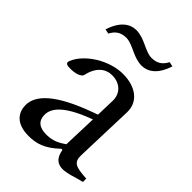

<svg xmlns="http://www.w3.org/2000/svg" viewBox="-217 -829 936 936"><g transform="rotate(45 251.5 -360.5)"><path d="M78 -618C92 -645 113 -666 155 -666C171 -666 186 -661 211 -650L233 -640C249 -633 275 -622 303 -622C343 -622 387 -647 412 -726L388 -731C374 -704 353 -683 311 -683C295 -683 280 -688 255 -699L233 -709C217 -716 191 -727 163 -727C123 -727 79 -702 54 -623ZM156 10C208 10 255 -3 313 -59H321C325 -38 334 7 388 7C401 7 424 4 467 -10L502 -19V-42C425 -47 402 -55 404 -107L414 -412C416 -486 355 -530 268 -530C176 -530 69 -466 38 -388C32 -369 46 -366 69 -366C109 -366 135 -379 138 -393C152 -458 190 -488 235 -488C292 -488 326 -451 325 -402L322 -303L297 -294C105 -225 39 -154 39 -87C39 -41 65 10 156 10ZM213 -56C164 -56 138 -76 138 -119C138 -159 168 -212 313 -266L321 -269L315 -92C290 -75 261 -56 213 -56Z"/></g></svg>

Font: Hedvig Letters Serif 24pt
Style: Regular
Weight: 400
Designer: Alexander Örn & Tor Weibull
Foundry: Kanon Foundry
Version: Version 1.000